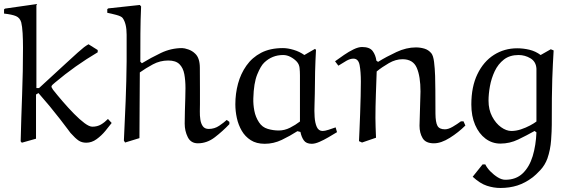

<svg xmlns="http://www.w3.org/2000/svg" viewBox="-28 -706 2845 959"><path d="M167 -266.1 300.8 -389.2Q339.8 -425.3 359.9 -443.1Q379.9 -460.9 390.9 -469.5Q401.9 -478 414.1 -484.9L460 -456.1V-444.8Q403.8 -411.6 350.3 -373.8Q296.9 -335.9 247.1 -293.9Q242.2 -290 235.6 -283.9Q229 -277.8 229 -273.9Q229 -270 231.9 -266.1Q234.9 -262.2 236.8 -257.8Q258.8 -230 286.4 -198Q314 -166 342 -137.5Q370.1 -108.9 394 -91.1Q418 -73.2 433.1 -73.2Q458 -73.2 476.6 -84.2Q495.1 -95.2 511.2 -111.8L529.8 -91.8Q517.6 -75.7 498.3 -52.2Q479 -28.8 454.6 -11Q430.2 6.8 402.8 6.8Q380.9 6.8 365 -3.7Q349.1 -14.2 324.2 -42Q324.2 -42 309.6 -61.5Q294.9 -81.1 271 -112.1Q247.1 -143.1 219 -177Q190.9 -210.9 164.1 -241.2L151.9 -233.9V-13.2L81.1 6.8L75.2 0Q78.1 -118.2 82.5 -234.1Q86.9 -350.1 86.9 -467.8Q86.9 -505.9 85 -540Q83 -574.2 78.1 -594.2Q71.3 -617.2 51.8 -625.5Q32.2 -633.8 -7.8 -638.2V-659.2L-2.9 -663.1L157.2 -686L153.8 -679.2V-266.1Z M1104.5 -106.9 1117.7 -97.2V-85.9Q1084.5 -50.8 1045.2 -20.5Q1005.9 9.8 960.4 9.8Q925.3 9.8 909.9 -21Q894.5 -51.8 894.5 -88.9Q894.5 -115.7 895.5 -150.4Q896.5 -185.1 897.5 -216.6Q898.4 -248 898.4 -266.1Q898.4 -304.2 892.6 -335.7Q886.7 -367.2 868.2 -385.5Q849.6 -403.8 812.5 -403.8Q771.5 -403.8 735.6 -384.5Q699.7 -365.2 670.4 -344.2Q670.4 -262.2 669.4 -179.7Q668.5 -97.2 668.5 -16.1L596.7 5.9L590.8 -3.9Q595.7 -103 599.6 -201.9Q603.5 -300.8 604.5 -399.9Q604.5 -476.1 604.5 -532.5Q604.5 -588.9 584.5 -616.2Q577.6 -625 552.7 -631.6Q527.8 -638.2 507.8 -642.1V-660.2L512.7 -664.1L670.4 -681.2L676.8 -673.8Q673.8 -609.9 673.3 -538.3Q672.9 -466.8 672.9 -397.9L680.7 -390.1Q724.6 -417 775.6 -441.4Q826.7 -465.8 881.8 -465.8Q893.1 -465.8 912.8 -459Q932.6 -452.1 946.8 -438Q969.7 -417 970.2 -368.4Q970.7 -319.8 970.7 -259.8V-186Q970.7 -170.9 970.2 -149.9Q969.7 -128.9 972.7 -108.9Q975.6 -88.9 985.1 -75.4Q994.6 -62 1014.6 -62Q1043.5 -62 1066.9 -77.9Q1090.3 -93.8 1104.5 -106.9Z M1492.2 -431.2 1545.4 -461.9 1550.3 -457Q1544.4 -348.1 1544.4 -238.8Q1544.4 -215.8 1543 -183.8Q1541.5 -151.9 1543.5 -121.8Q1545.4 -91.8 1554.4 -71.8Q1563.5 -51.8 1583.5 -51.8Q1594.7 -51.8 1613.5 -57.9Q1632.3 -64 1648.4 -69.8L1655.3 -45.9Q1635.3 -33.7 1612.3 -20.3Q1589.4 -6.8 1567.4 2.7Q1545.4 12.2 1529.3 12.2Q1501.5 12.2 1489.5 -4.9Q1477.5 -22 1472.7 -46.9L1457.5 -50.8Q1420.4 -26.9 1379.4 -7.3Q1338.4 12.2 1294.4 12.2Q1252.4 12.2 1224.4 -5.9Q1196.3 -23.9 1179.4 -53Q1162.6 -82 1155 -116.5Q1147.5 -150.9 1147.5 -185.1Q1147.5 -238.3 1160.9 -288.1Q1174.3 -337.9 1202.9 -378.4Q1231.4 -418.9 1276.4 -442.4Q1321.3 -465.8 1385.3 -465.8Q1409.2 -465.8 1438.7 -457Q1468.3 -448.2 1492.2 -431.2ZM1470.2 -99.1V-329.1Q1470.2 -349.1 1468.3 -366.9Q1466.3 -384.8 1454.6 -397.9Q1441.4 -412.1 1423.3 -421.6Q1405.3 -431.2 1386.2 -431.2Q1331.1 -431.2 1291.5 -393.1Q1274.4 -377 1256.8 -334Q1239.3 -291 1237.3 -214.8Q1236.3 -184.1 1242.4 -152.6Q1248.5 -121.1 1265.6 -95.2Q1281.7 -70.3 1309.1 -62.3Q1336.4 -54.2 1364.3 -54.2Q1393.1 -54.2 1420.7 -68.1Q1448.2 -82 1470.2 -99.1Z M1850.1 -18.1 1780.3 5.9 1765.1 -1Q1766.1 -20 1767.6 -57.1Q1769 -94.2 1770.8 -138.7Q1772.5 -183.1 1773.4 -225.6Q1774.4 -268.1 1774.4 -297.9Q1774.4 -347.7 1768.3 -380.4Q1762.2 -413.1 1737.3 -413.1Q1721.2 -413.1 1702.6 -402.6Q1684.1 -392.1 1662.1 -377.9L1645.5 -399.9Q1666.5 -415 1690.4 -431.6Q1714.4 -448.2 1738.3 -459.7Q1762.2 -471.2 1780.3 -471.2Q1818.4 -471.2 1833.3 -451.2Q1848.1 -431.2 1852.1 -402.8L1860.4 -397Q1902.3 -422.9 1951.9 -446Q2001.5 -469.2 2049.3 -469.2Q2071.3 -469.2 2091.8 -463.1Q2112.3 -457 2126.5 -439.9Q2136.2 -427.7 2140.1 -396.5Q2144 -365.2 2145.3 -326.7Q2146.5 -288.1 2146.5 -255.9Q2146.5 -180.7 2147 -137.9Q2147.5 -95.2 2157 -77.6Q2166.5 -60.1 2194.3 -60.1Q2211.4 -60.1 2233.4 -73Q2255.4 -85.9 2274.4 -100.1H2287.1L2296.4 -79.1Q2262.2 -44.9 2218.8 -17.6Q2175.3 9.8 2139.2 9.8Q2098.1 9.8 2082.8 -16.1Q2067.4 -42 2067.4 -78.1L2072.3 -249Q2072.3 -324.2 2053.7 -367.2Q2035.2 -410.2 1982.4 -410.2Q1948.2 -410.2 1914.3 -390.6Q1880.4 -371.1 1853.5 -349.1Q1851.6 -294.9 1849.4 -232.9Q1847.2 -170.9 1847.2 -116.2Q1847.2 -95.2 1848.1 -71.5Q1849.1 -47.9 1850.1 -18.1Z M2642.1 -51.8Q2603 -29.8 2560.5 -9.3Q2518.1 11.2 2471.2 11.2Q2430.2 11.2 2397.2 -13.4Q2364.3 -38.1 2345.2 -82Q2326.2 -126 2326.2 -184.1Q2326.2 -272.9 2356.7 -335.9Q2387.2 -398.9 2439.2 -431.9Q2491.2 -464.8 2555.2 -464.8Q2585.9 -464.8 2616.5 -457.5Q2647 -450.2 2672.4 -431.2L2723.1 -460L2737.3 -454.1Q2735.4 -419.9 2733.6 -386.5Q2731.9 -353 2730.5 -312Q2729 -271 2728.5 -215.6Q2728 -160.2 2728 -82Q2728 -53.2 2724.6 -5.6Q2721.2 42 2706.1 85.9Q2693.8 119.1 2670.9 143.6Q2647.9 168 2633.3 179.2Q2595.2 208 2556.2 220.5Q2517.1 232.9 2471.2 232.9Q2438 232.9 2404.1 221.9Q2370.1 210.9 2333 176.8L2382.3 115.2H2396Q2404.8 133.3 2421.9 150.6Q2439 168 2458.5 179.9Q2478 191.9 2496.1 191.9Q2549.3 191.9 2582.8 159.9Q2616.2 127.9 2632.6 74Q2648.9 20 2651.4 -44.9ZM2651.4 -99.1V-362.8Q2649.4 -397.9 2621.8 -414.6Q2594.2 -431.2 2562 -431.2Q2518.1 -431.2 2489 -408.7Q2460 -386.2 2443.1 -350.6Q2426.3 -314.9 2419.2 -275.9Q2412.1 -236.8 2412.1 -203.1Q2412.1 -158.2 2430.2 -124Q2448.2 -89.8 2474.6 -70.8Q2501 -51.8 2526.4 -51.8Q2549.3 -51.8 2573.7 -59.8Q2598.1 -67.9 2619.1 -79.1Q2640.1 -90.3 2651.4 -99.1Z"/></svg>

Font: Aref Ruqaa
Style: Regular
Weight: 400
Designer: Abdullah Aref
Version: Version 1.002